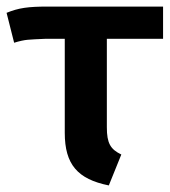

<svg xmlns="http://www.w3.org/2000/svg" viewBox="-27 -549 518 584"><path d="M469 -431V-529H119C58 -529 30 -525 -7 -510L16 -419C32 -424 46 -427 57 -428C68 -429 87 -430 112 -431H170V-145C170 -49 209 -4 304 15L342 -79C309 -95 298 -113 298 -162V-431Z"/></svg>

Font: Fira Sans Medium
Style: Regular
Weight: 500
Designer: Carrois Corporate & Edenspiekermann AG
Foundry: Carrois Corporate GbR & Edenspiekermann AG
Version: Version 4.203